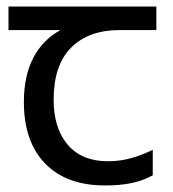

<svg xmlns="http://www.w3.org/2000/svg" viewBox="-20 -557 530 587"><path d="M301 10Q183 10 118 -57Q53 -124 53 -245Q53 -325 82 -380.5Q111 -436 165 -465H6V-537H458V-465H345Q251 -465 197.5 -411.5Q144 -358 144 -252Q144 -165 187 -114.5Q230 -64 310 -64Q347 -64 381 -73.5Q415 -83 447 -99V-21Q418 -5 383 2.5Q348 10 301 10Z"/></svg>

Font: uhindi05
Style: Book
Weight: 400
Designer: Jelle Bosma - Monotype Design Team
Foundry: Monotype Imaging Inc.
Version: Version 2.003